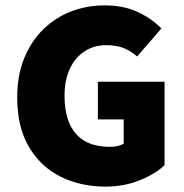

<svg xmlns="http://www.w3.org/2000/svg" viewBox="-20 -682 686 714"><path d="M372 12Q281 12 206.5 -24.5Q132 -61 88 -135Q44 -209 44 -320Q44 -402 70 -465.5Q96 -529 141 -573Q186 -617 244.5 -639.5Q303 -662 368 -662Q440 -662 493 -637Q546 -612 580 -576L490 -472Q466 -493 439.5 -503.5Q413 -514 374 -514Q330 -514 295 -491.5Q260 -469 240 -427Q220 -385 220 -326Q220 -265 238.5 -222.5Q257 -180 294.5 -158Q332 -136 390 -136Q404 -136 417.5 -139Q431 -142 440 -148V-238H344V-378H592V-68Q558 -35 499.5 -11.5Q441 12 372 12Z"/></svg>

Font: Source Sans 3 ExtraLight Black
Style: Regular
Weight: 900
Version: Version 3.052;hotconv 1.1.0;makeotfexe 2.6.0